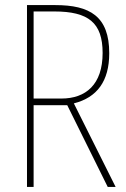

<svg xmlns="http://www.w3.org/2000/svg" viewBox="-20 -734 496 754"><path d="M197 -714H86V0H112V-321H244L403 0H434L270 -328C361 -351 409 -415 409 -525C409 -670 333 -714 197 -714ZM193 -689C327 -689 383 -645 383 -526C383 -402 317 -347 221 -347H112V-689Z"/></svg>

Font: Noto Sans Condensed Thin
Style: Regular
Weight: 100
Width: 3
Designer: Monotype Design Team
Foundry: Monotype Imaging Inc.
Version: Version 2.013